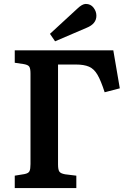

<svg xmlns="http://www.w3.org/2000/svg" viewBox="-20 -956 655 976"><path d="M55 0V-63L104 -71Q125 -75 130 -86Q135 -97 135 -122V-582Q135 -606 129.5 -616Q124 -626 102 -630L55 -637V-700H556L589 -507L512 -487Q493 -546 475.5 -576Q458 -606 432.5 -617Q407 -628 366 -628H275V-120Q275 -94 281.5 -84Q288 -74 311 -70L368 -63V0ZM260 -746 234 -784 373 -912Q398 -936 416 -936Q441 -936 455.5 -917Q470 -898 470 -876Q470 -835 421 -815Z"/></svg>

Font: Literata 12pt SemiBold
Style: Regular
Weight: 600
Designer: Latin by Veronika Burian and Jose Scaglione. Greek by Irene Vlachou. Cyrillic by Vera Evstafieva.
Foundry: TypeTogether
Version: Version 3.002